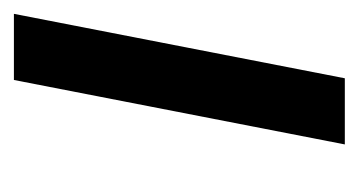

<svg xmlns="http://www.w3.org/2000/svg" viewBox="-138 -370 509 272"><g transform="rotate(-90 116.0 -234.5)"><path d="M231.9 -468.8 140.6 0H46.9L138.2 -468.8Z"/></g></svg>

Font: Lambda
Style: Italic
Weight: 400
Italic angle: -11°
Designer: GGBotNet
Version: 0.22